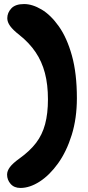

<svg xmlns="http://www.w3.org/2000/svg" viewBox="-20 -816 435 949"><path d="M360 -331Q360 -231 334.5 -149Q309 -67 267 -8.5Q225 50 176 81.5Q127 113 81 113Q50 113 32.5 93Q15 73 15 47Q15 29 29 10Q43 -9 78 -34Q128 -70 158.5 -110Q189 -150 203 -202.5Q217 -255 217 -325Q217 -398 202 -455Q187 -512 156 -558Q125 -604 76 -643Q44 -668 30 -687.5Q16 -707 16 -726Q16 -753 36 -774.5Q56 -796 99 -796Q140 -796 185.5 -769Q231 -742 271 -685.5Q311 -629 335.5 -541Q360 -453 360 -331Z"/></svg>

Font: DynaPuff Medium
Style: Regular
Weight: 500
Version: Version 2.000